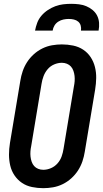

<svg xmlns="http://www.w3.org/2000/svg" viewBox="-20 -975 540 1003"><path d="M206 8Q176 8 147 2Q118 -4 95 -19.5Q72 -35 56 -58.5Q40 -82 33.5 -110Q27 -138 27 -167.5Q27 -197 32 -228L86 -552Q90 -578 98.5 -603Q107 -628 121.5 -650.5Q136 -673 156.5 -691.5Q177 -710 201.5 -722Q226 -734 252 -738.5Q278 -743 303 -743Q333 -743 362 -737Q391 -731 414.5 -715.5Q438 -700 453.5 -676.5Q469 -653 476 -625Q483 -597 482.5 -567.5Q482 -538 477 -507L423 -183Q419 -157 410.5 -132Q402 -107 387.5 -84.5Q373 -62 352.5 -43.5Q332 -25 307.5 -13Q283 -1 257 3.5Q231 8 206 8ZM206 -88Q226 -88 246 -96.5Q266 -105 280.5 -121.5Q295 -138 302 -158Q309 -178 312 -198L366 -523Q369 -537 370 -551Q371 -565 369.5 -578.5Q368 -592 363.5 -605Q359 -618 350.5 -627.5Q342 -637 329.5 -642Q317 -647 303 -647Q283 -647 263 -638.5Q243 -630 229 -613.5Q215 -597 207.5 -577Q200 -557 197 -537L143 -212Q140 -198 139 -184Q138 -170 139.5 -156.5Q141 -143 145.5 -130Q150 -117 158.5 -107.5Q167 -98 179.5 -93Q192 -88 206 -88ZM163 -815Q167 -836 174.5 -856Q182 -876 196.5 -893Q211 -910 230 -922.5Q249 -935 269 -942.5Q289 -950 310 -952.5Q331 -955 352 -955Q373 -955 393 -952.5Q413 -950 431 -942.5Q449 -935 464 -922.5Q479 -910 487.5 -893Q496 -876 497.5 -856Q499 -836 495 -815H403Q405 -829 401.5 -841.5Q398 -854 388.5 -862Q379 -870 366 -873Q353 -876 339 -876Q325 -876 311 -873Q297 -870 284.5 -862Q272 -854 264.5 -841.5Q257 -829 255 -815Z"/></svg>

Font: Iosevka Term Curly Oblique
Style: Bold
Weight: 700
Italic angle: -9°
Designer: Belleve Invis
Foundry: Belleve Invis
Version: Version 32.3.0